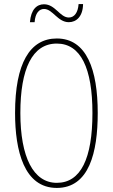

<svg xmlns="http://www.w3.org/2000/svg" viewBox="-20 -913 554 943"><path d="M127 -804H150C153 -849 173 -869 196 -869C239 -869 263 -804 318 -804C355 -804 387 -832 388 -893H366C363 -851 345 -827 318 -827C274 -827 252 -892 196 -892C161 -892 132 -867 127 -804ZM460 -358C460 -570 406 -724 259 -724C127 -724 54 -602 54 -358C54 -173 98 10 259 10C418 10 460 -165 460 -358ZM80 -358C80 -574 138 -699 259 -699C377 -699 434 -577 434 -358C434 -135 377 -15 259 -15C144 -15 80 -141 80 -358Z"/></svg>

Font: Noto Sans Bengali ExtraCondensed Thin
Style: Regular
Weight: 100
Width: 2
Designer: Joana Ranito - Universal Thirst; Jelle Bosma - Monotype Design Team
Foundry: Universal Thirst ehf.
Version: Version 3.000